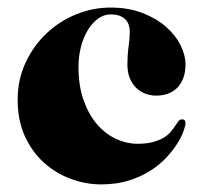

<svg xmlns="http://www.w3.org/2000/svg" viewBox="-20 -482 540 510"><path d="M26.9 -216.8Q26.9 -270.5 47.9 -315.4Q68.8 -360.4 103.3 -393.1Q137.7 -425.8 182.1 -443.8Q226.6 -461.9 273.4 -461.9Q321.3 -461.9 358.4 -447.5Q395.5 -433.1 420.9 -410.9Q446.3 -388.7 459.5 -362.1Q472.7 -335.4 472.7 -311Q472.7 -289.6 466.6 -273.9Q460.4 -258.3 450 -248Q439.5 -237.8 425.3 -232.9Q411.1 -228 394.5 -228Q379.4 -228 365.5 -233.4Q351.6 -238.8 341.1 -249.3Q330.6 -259.8 324.5 -275.1Q318.4 -290.5 318.4 -311Q318.4 -335 321.5 -357.9Q324.7 -380.9 324.7 -396Q324.7 -420.9 311 -432.4Q297.4 -443.8 274.4 -443.8Q256.3 -443.8 240.7 -432.6Q225.1 -421.4 213.4 -402.3Q201.7 -383.3 195.1 -357.9Q188.5 -332.5 188.5 -304.2Q188.5 -253.9 202.1 -215.6Q215.8 -177.2 238 -151.6Q260.3 -126 288.3 -113Q316.4 -100.1 344.7 -100.1Q370.1 -100.1 387.2 -105Q404.3 -109.9 415.8 -116.9Q427.2 -124 434.1 -132.6Q440.9 -141.1 445.6 -148.2Q450.2 -155.3 454.1 -160.2Q458 -165 463.4 -165Q468.8 -165 470.7 -162.4Q472.7 -159.7 472.7 -154.8Q472.7 -148.4 467.5 -133.8Q462.4 -119.1 451.2 -101.1Q439.9 -83 422.1 -63.7Q404.3 -44.4 379.4 -28.6Q354.5 -12.7 322 -2.4Q289.6 7.8 248.5 7.8Q208 7.8 168.2 -6.8Q128.4 -21.5 96.9 -49.8Q65.4 -78.1 46.1 -120.1Q26.9 -162.1 26.9 -216.8Z"/></svg>

Font: XB Zar
Style: Bold
Weight: 700
Designer: Behnam
Foundry: Irmug
Version: Version 8.005 2009